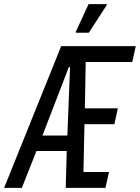

<svg xmlns="http://www.w3.org/2000/svg" viewBox="-52 -912 679 932"><path d="M-32 0 245 -688H607L590 -611H364L360 -386H520L503 -309H358L353 -77H477L460 0H267L272 -179H125L54 0ZM154 -254H275L288 -586H282ZM316 -753V-758L378 -892H466V-887L379 -753Z"/></svg>

Font: Saira ExtraCondensed Medium
Style: Italic
Weight: 500
Width: 2
Italic angle: -12°
Designer: Hector Gatti with collaboration of the Omnibus-Type team
Foundry: Omnibus-Type
Version: Version 1.101